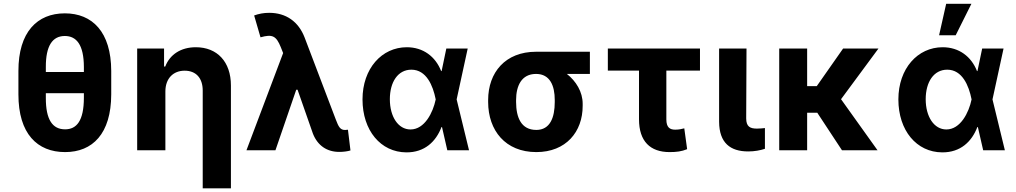

<svg xmlns="http://www.w3.org/2000/svg" viewBox="-20 -806 5451 1030"><path d="M576.7 -425.1C576.3 -635.7 474.4 -734.4 327.8 -734.4C180 -734.4 78.5 -634.6 78.8 -425.1V-300.1C78.5 -88.1 180.4 9.9 329.2 9.9C476.2 9.9 576.3 -88.1 576.7 -300.1ZM430 -280.9C429.7 -157 390.6 -112.2 329.2 -112.2C261.7 -112.2 225.5 -163.7 225.9 -280.9V-306.1H430ZM225.9 -419.7V-446.7C225.5 -560.4 261.4 -612.9 327.8 -612.9C389.9 -612.9 429.7 -566.4 430 -446.7V-419.7Z M867.2 -315.3C867.2 -385.7 909.8 -426.8 970.5 -426.8C1031.6 -426.8 1067.5 -387.1 1067.5 -320.3V204.5H1218.8V-347.3C1218.8 -474.8 1144.9 -552.6 1030.5 -552.6C949.9 -552.6 891 -513.1 866.5 -449.2H860.1V-545.5H715.9V0H867.2Z M1799.7 8.9C1820.3 9.2 1846.2 5.7 1860.1 1.1L1846.6 -110.1C1842.7 -109.7 1836.6 -108.7 1831.3 -108.7C1805.4 -108.7 1796.5 -124.6 1780.9 -166.2L1614.3 -604.4C1581.3 -690.3 1514.6 -737.2 1424 -737.2C1393.5 -737.2 1367.9 -731.9 1343.4 -723L1377.5 -605.8C1441.4 -623.9 1461.6 -613.6 1486.2 -553.3L1498.9 -521.3L1302.2 0H1457.7L1569.2 -324.6H1576.3L1658.7 -89.1C1683.9 -24.9 1734 8.9 1799.7 8.9Z M2159.8 11.4C2258.5 12.1 2318.9 -46.9 2348.4 -124.3H2351.2L2379.6 0H2496.1L2429.7 -272.7L2489 -545.5H2374.3L2349.1 -424.7H2346.6C2316.1 -502.5 2250.4 -552.6 2162.3 -552.6C2028.4 -552.6 1924.7 -438.6 1924.7 -272.7C1924.7 -105.8 2022.4 10.7 2159.8 11.4ZM2317.5 -272.7 2317.1 -271.3C2302.9 -202.8 2258.2 -111.5 2182.2 -111.5C2116.1 -111.5 2071.4 -180 2071.4 -273.8C2071.4 -366.1 2114.7 -432.2 2186.8 -432.2C2267.8 -432.2 2302.9 -345.9 2317.1 -274.1Z M2598.7 -258.5C2599.1 -105.8 2691.4 9.9 2857.2 9.9C3016 9.9 3106.2 -98.7 3105.8 -238.6V-248.6C3106.2 -313.2 3069.6 -371.4 3021 -409.4H3144.5V-528.4H2855.8C2690.3 -528.4 2599.1 -416.9 2598.7 -269.9ZM2748.6 -269.9C2748.9 -345.2 2777.3 -409.4 2855.8 -409.4C2931.1 -409.4 2956 -345.2 2956 -269.9V-258.5C2956 -175.8 2931.1 -109 2857.2 -109C2775.6 -109 2748.9 -175.8 2748.6 -258.5Z M3735.1 -545.5H3240.8V-427.2H3408V-166.2C3408 -47.6 3468.4 9.9 3572.1 9.9C3610.1 9.9 3636 6.4 3666.2 -5.7L3650.9 -117.5C3635.3 -114 3623.9 -110.4 3601.9 -110.4C3573.2 -110.4 3554.7 -122.5 3554.7 -165.5V-427.2H3735.1Z M3837.7 -545.5V-152.7C3838.4 -39.1 3898.1 6.4 3993.6 6.4C4027.3 6.4 4058.6 0.7 4083.5 -7.8V-119C4072.4 -117.9 4059.3 -116.1 4040.5 -116.1C4003.2 -116.1 3983.3 -127.1 3983 -170.8L3984.7 -545.5Z M4310 -545.5H4160.2V0H4310V-201.3H4364.3L4496.8 0H4687.5L4491.8 -273.8L4692.5 -545.5H4502.8L4361.5 -343.8H4310Z M5034.4 11.4C5133.2 12.1 5193.5 -46.9 5223 -124.3H5225.9L5254.3 0H5370.7L5304.3 -272.7L5363.6 -545.5H5248.9L5223.7 -424.7H5221.2C5190.7 -502.5 5125 -552.6 5036.9 -552.6C4903.1 -552.6 4799.4 -438.6 4799.4 -272.7C4799.4 -105.8 4897 10.7 5034.4 11.4ZM5192.1 -272.7 5191.8 -271.3C5177.6 -202.8 5132.8 -111.5 5056.8 -111.5C4990.8 -111.5 4946 -180 4946 -273.8C4946 -366.1 4989.3 -432.2 5061.4 -432.2C5142.4 -432.2 5177.6 -345.9 5191.8 -274.1ZM5017.8 -616.8H5106.9L5191.1 -785.5H5055.8Z"/></svg>

Font: Karasuma Gothic
Style: Bold
Weight: 700
Designer: Rasmus Andersson / Ryoko Nishizuka
Foundry: Genbu
Version: Version 1.00